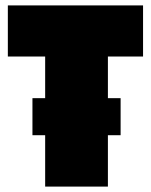

<svg xmlns="http://www.w3.org/2000/svg" viewBox="-20 -690 559 710"><path d="M9 -481V-670H509V-481H379V-327H426V-190H379V0H147V-190H100V-327H147V-481Z"/></svg>

Font: Titillium Web Black
Style: Regular
Weight: 900
Version: Version 1.002;PS 35.000;hotconv 1.0.70;makeotf.lib2.5.55311